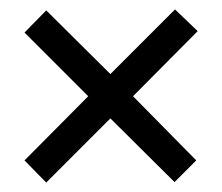

<svg xmlns="http://www.w3.org/2000/svg" viewBox="-20 -557 470 407"><path d="M351 -537 399 -491 262 -353 396 -217 350 -171 214 -306 78 -170 32 -217 167 -353 32 -488 78 -535 214 -400Z"/></svg>

Font: Noto Sans Khmer ExtraCondensed
Style: Regular
Weight: 400
Width: 2
Designer: Danh Hong and the Monotype Design Team
Foundry: Monotype Imaging Inc.
Version: Version 2.004